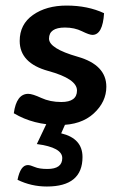

<svg xmlns="http://www.w3.org/2000/svg" viewBox="-20 -449 440 700"><path d="M196.8 6.8Q102.1 6.8 30.3 -36.1Q40 -106.9 83 -106.9Q98.1 -106.9 130.4 -92Q162.6 -77.1 203.6 -77.1Q260.7 -77.1 260.7 -119.1Q260.7 -161.6 156.2 -190.2Q51.8 -218.8 51.8 -299.8Q51.8 -360.4 100.3 -394.5Q148.9 -428.7 222.7 -428.7Q299.8 -428.7 359.4 -400.9Q354.5 -321.8 316.9 -321.8Q305.7 -321.8 278.6 -335.2Q251.5 -348.6 216.8 -348.6Q158.7 -348.6 158.7 -308.1Q158.7 -272 263.2 -242.2Q367.7 -212.4 367.7 -132.8Q367.7 -77.6 321.8 -35.4Q275.9 6.8 196.8 6.8ZM150.9 231Q93.8 231 43.9 206.5Q54.7 152.8 81.5 152.8Q90.3 152.8 106.7 159.9Q123 167 152.8 167Q207 167 207 127.4Q207 88.4 114.3 76.2L152.8 -4.9H221.7L203.1 37.1Q280.8 55.7 280.8 123.5Q280.8 231 150.9 231Z"/></svg>

Font: Bainsley
Style: Bold
Weight: 700
Designer: Paul James MIller
Foundry: High-Logic / Made with FontCreator
Version: Version 1.411;March 28, 2021;FontCreator 13.0.0.2683 64-bit